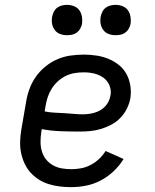

<svg xmlns="http://www.w3.org/2000/svg" viewBox="-20 -763 640 791"><path d="M273 8Q249 8 225 5Q201 2 179 -5Q157 -12 138 -24.5Q119 -37 104.5 -53.5Q90 -70 80.5 -91Q71 -112 66.5 -135Q62 -158 63 -182Q64 -206 68 -230L87 -340Q91 -367 100.5 -394Q110 -421 126.5 -445Q143 -469 166 -488Q189 -507 215.5 -518.5Q242 -530 270 -534Q298 -538 325 -538Q352 -538 378 -534Q404 -530 427 -520.5Q450 -511 469.5 -495.5Q489 -480 501 -458Q513 -436 517 -410Q521 -384 517 -358Q513 -336 502.5 -315Q492 -294 475.5 -277Q459 -260 438 -249Q417 -238 395 -231.5Q373 -225 351 -223Q329 -221 307 -221Q268 -221 229 -222.5Q190 -224 152 -231L150 -218Q147 -198 147 -178Q147 -158 152.5 -139.5Q158 -121 169.5 -106.5Q181 -92 197.5 -82.5Q214 -73 233.5 -69.5Q253 -66 273 -66Q293 -66 313 -69.5Q333 -73 352.5 -83Q372 -93 388 -108Q404 -123 415 -141L489 -108Q472 -80 447.5 -57Q423 -34 394 -19Q365 -4 334 2Q303 8 273 8ZM320 -292Q332 -292 344.5 -293.5Q357 -295 369 -298.5Q381 -302 392.5 -308.5Q404 -315 413 -324.5Q422 -334 427.5 -345.5Q433 -357 435 -369Q438 -383 435 -397.5Q432 -412 424.5 -423.5Q417 -435 406 -443Q395 -451 381.5 -456Q368 -461 353.5 -463Q339 -465 325 -465Q307 -465 288 -462Q269 -459 251.5 -450.5Q234 -442 219 -428.5Q204 -415 193.5 -398.5Q183 -382 177 -364Q171 -346 168 -328L164 -304Q183 -300 202.5 -299Q222 -298 242 -297Q262 -296 281.5 -294Q301 -292 320 -292ZM456 -618Q441 -618 427.5 -623Q414 -628 405.5 -639.5Q397 -651 394.5 -665.5Q392 -680 395 -695Q397 -705 402 -715Q407 -725 416 -731.5Q425 -738 435.5 -740.5Q446 -743 456 -743Q471 -743 485 -737.5Q499 -732 507 -720.5Q515 -709 517.5 -694.5Q520 -680 518 -665Q516 -655 510.5 -645Q505 -635 496 -628.5Q487 -622 476.5 -620Q466 -618 456 -618ZM256 -618Q241 -618 227.5 -623Q214 -628 205.5 -639.5Q197 -651 194.5 -665.5Q192 -680 195 -695Q197 -705 202 -715Q207 -725 216 -731.5Q225 -738 235.5 -740.5Q246 -743 256 -743Q271 -743 285 -737.5Q299 -732 307 -720.5Q315 -709 317.5 -694.5Q320 -680 318 -665Q316 -655 310.5 -645Q305 -635 296 -628.5Q287 -622 276.5 -620Q266 -618 256 -618Z"/></svg>

Font: Iosevka Curly Slab Extended
Style: Italic
Weight: 400
Width: 7
Italic angle: -9°
Monospace: yes
Designer: Belleve Invis
Foundry: Belleve Invis
Version: Version 11.1.0; ttfautohint (v1.8.3)